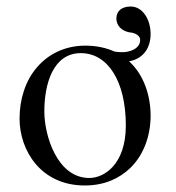

<svg xmlns="http://www.w3.org/2000/svg" viewBox="-20 -559 541 589"><path d="M40 -195C40 -98 105 10 240 10C301 10 347 -12 380 -44C423 -86 442 -146 442 -204C442 -263 423 -328 376 -371C417 -378 442 -409 442 -455C442 -500 417 -539 381 -539C353 -539 337 -525 337 -502C337 -483 351 -462 383 -459C396 -457 410 -449 410 -437C410 -405 369 -399 359 -399C349 -399 341 -399 331 -401C306 -412 277 -419 242 -419C179 -419 128 -393 93 -352C58 -311 40 -255 40 -195ZM228 -396C310 -396 366 -311 366 -174C366 -54 299 -13 254 -13C155 -13 116 -144 116 -217C116 -300 142 -396 228 -396Z"/></svg>

Font: Libertinus Serif Display
Style: Regular
Weight: 400
Designer: Philipp H. Poll, Khaled Hosny
Foundry: Caleb Maclennan
Version: Version 7.050;RELEASE